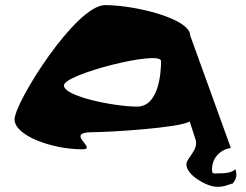

<svg xmlns="http://www.w3.org/2000/svg" viewBox="-20 -584 962 751"><path d="M37 -117C37 -53 184 0 302 0C366 0 226 -67 344 -67C408 -67 685 -84 722 -109L744 -41C760 0 709 35 709 58C709 100 779 137 809 144C851 154 880 134 890 134C905 115 908 102 901 78C884 93 858 94 836 94C826 94 812 97 810 89C804 41 837 1 883 -5L724 -445C724 -511 509 -564 391 -564C276 -564 37 -183 37 -117ZM230 -250C230 -294 610 -390 610 -345C610 -301 602 -167 516 -167C430 -167 230 -206 230 -250Z"/></svg>

Font: Ampere
Style: SCUltExt
Weight: 400
Version: Version 1